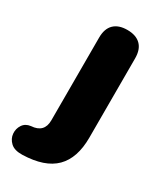

<svg xmlns="http://www.w3.org/2000/svg" viewBox="-232 -568 696 822"><g transform="rotate(30 115.5 -157.0)"><path d="M23 187Q-16 188 -35 170Q-54 152 -56 128Q-58 104 -45 84.5Q-32 65 -6 62Q57 58 57 -3V-412Q57 -456 80 -478.5Q103 -501 146 -501Q189 -501 212 -478.5Q235 -456 235 -412V-20Q235 81 183.5 132.5Q132 184 23 187Z"/></g></svg>

Font: Chiron GoRound TC H
Style: Regular
Weight: 900
Designer: Ryoko NISHIZUKA 西塚涼子 (kana, bopomofo & ideographs); Paul D. Hunt (Latin, Greek & Cyrillic); Sandoll Communications 산돌커뮤니
Foundry: Adobe
Version: Version 1.000;hotconv 1.1.1;makeotfexe 2.6.0